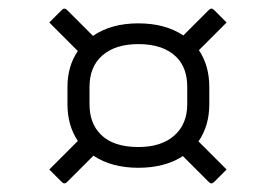

<svg xmlns="http://www.w3.org/2000/svg" viewBox="-20 -522 640 444"><path d="M136 -321Q136 -369 160 -404L94 -470L123 -499Q126 -502 129 -502Q132 -502 135 -499L195 -439Q237 -468 300 -468Q362 -468 404 -440L463 -499Q466 -502 469 -502Q472 -502 475 -499L504 -470L440 -406Q464 -370 464 -321V-281Q464 -231 439 -195L504 -130L475 -101Q472 -98 469 -98Q466 -98 463 -101L403 -161Q361 -134 300 -134Q238 -134 196 -162L135 -101Q132 -98 129 -98Q126 -98 123 -101L94 -130L160 -196Q136 -232 136 -281ZM187 -281Q187 -237 213 -211Q242 -182 300 -182Q353 -182 383 -208.5Q413 -235 413 -281V-321Q413 -365 388 -390Q358 -420 300 -420Q247 -420 217 -394Q187 -368 187 -321Z"/></svg>

Font: Recursive Mn Lnr St Lt
Style: Regular
Weight: 300
Monospace: yes
Version: Version 1.079;hotconv 1.0.112;makeotfexe 2.5.65598; ttfautoh